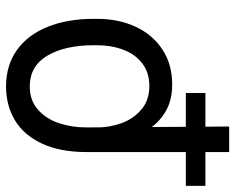

<svg xmlns="http://www.w3.org/2000/svg" viewBox="-141 -486 774 632"><g transform="rotate(-90 246.0 -170.0)"><path d="M277.3 -537.1Q346.7 -537.1 397 -501.5Q447.3 -465.8 473.6 -400.4Q500 -335 500 -248V-238.3Q500 -166 473.6 -109.9Q447.3 -53.7 398.4 -22Q349.6 9.8 284.2 9.8Q232.4 9.8 195.3 -11.7Q158.2 -33.2 133.8 -71.8Q109.4 -110.4 88.9 -168.9L142.6 -234.4Q142.6 -197.3 156.2 -158.2Q169.9 -119.1 200.7 -92.3Q231.4 -65.4 279.3 -65.4Q323.2 -65.4 353.5 -88.9Q383.8 -112.3 398.4 -151.4Q413.1 -190.4 413.1 -238.3V-248Q413.1 -342.8 378.9 -400.9Q344.7 -459 277.3 -459Q231.4 -459 201.2 -432.1Q170.9 -405.3 156.7 -363.3Q142.6 -321.3 142.6 -273.4L145.5 197.3H61.5V-272.5Q61.5 -359.4 89.4 -418.9Q117.2 -478.5 166 -507.8Q214.8 -537.1 277.3 -537.1ZM-49.8 54.7H255.9V119.1H-49.8Z"/></g></svg>

Font: Pretendard Std Variable
Style: Regular
Weight: 400
Designer: Base glyphs from Inter by Rasmus Andersson; Hangeul glyphs from Noto Sans CJK(Source Han Sans) by Jang Soo-young and Kan
Foundry: Kil Hyung-jin
Version: Version 1.309;Glyphs 3.2 (3225)